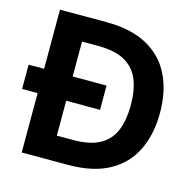

<svg xmlns="http://www.w3.org/2000/svg" viewBox="-103 -805 918 909"><g transform="rotate(15 356.0 -350.0)"><path d="M5 -291V-410H387V-291ZM81 0V-700H308Q430 -700 509 -656.5Q588 -613 626.5 -534.5Q665 -456 665 -350Q665 -245 626.5 -166Q588 -87 509 -43.5Q430 0 308 0ZM221 -120H300Q384 -120 432.5 -147.5Q481 -175 501.5 -226.5Q522 -278 522 -350Q522 -422 501.5 -473.5Q481 -525 432.5 -553Q384 -581 300 -581H221Z"/></g></svg>

Font: DM Sans 12pt ExtraBold
Style: Regular
Weight: 800
Version: Version 4.004;gftools[0.9.30]